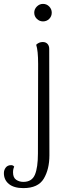

<svg xmlns="http://www.w3.org/2000/svg" viewBox="-90 -733 368 987"><path d="M86 -668Q86 -686 99.5 -699.5Q113 -713 131 -713Q150 -713 163 -699.5Q176 -686 176 -668Q176 -649 163 -636Q150 -623 131 -623Q113 -623 99.5 -636Q86 -649 86 -668ZM-70 157Q-70 141 -60.5 128.5Q-51 116 -33 116Q-22 116 -17 124Q-23 136 -23 153Q-23 180 -7 191Q9 202 30 202Q74 202 89.5 165Q105 128 105 56L106 -404Q106 -473 96 -503Q110 -517 130 -517Q145 -517 154 -507.5Q163 -498 163 -482L164 65Q164 137 135 185.5Q106 234 30 234Q-18 234 -44 213Q-70 192 -70 157Z"/></svg>

Font: Arima Madurai Light
Style: Regular
Weight: 300
Designer: Joana Correia and Natanael Gama
Foundry: NDISCOVER
Version: Version 1.020